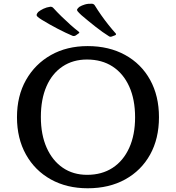

<svg xmlns="http://www.w3.org/2000/svg" viewBox="-20 -1000 943 1029"><path d="M597 -811 581 -805Q572 -801 565 -805Q531 -826 491 -857.5Q451 -889 416 -919Q402 -932 396.5 -939Q391 -946 394 -951Q397 -956 405 -963Q418 -971 435 -976Q452 -981 473 -980Q483 -979 488 -971Q504 -945 523 -918Q542 -891 562 -866Q582 -841 600 -821Q605 -815 597 -811ZM400 -820 386 -810Q377 -805 369 -808Q333 -823 288 -846.5Q243 -870 204 -894Q188 -904 181.5 -910Q175 -916 176.5 -922Q178 -928 185 -936Q196 -945 212.5 -953Q229 -961 250 -964Q260 -964 266 -957Q286 -935 309.5 -912Q333 -889 356.5 -868Q380 -847 402 -830Q409 -825 400 -820ZM450 9Q338 9 252.5 -38.5Q167 -86 119 -172Q71 -258 71 -372Q71 -486 119.5 -571.5Q168 -657 253 -705Q338 -753 450 -753Q564 -753 650.5 -705.5Q737 -658 784.5 -572Q832 -486 832 -372Q832 -257 784.5 -171.5Q737 -86 651 -38.5Q565 9 450 9ZM447 -63Q526 -63 583.5 -100.5Q641 -138 672.5 -207.5Q704 -277 704 -371Q704 -467 672.5 -536.5Q641 -606 583.5 -643.5Q526 -681 446 -681Q371 -681 315 -643.5Q259 -606 229 -537Q199 -468 199 -373Q199 -278 230 -208.5Q261 -139 316.5 -101Q372 -63 447 -63Z"/></svg>

Font: Hahmlet Medium
Style: Regular
Weight: 500
Version: Version 1.002